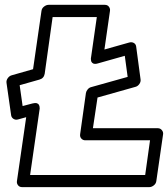

<svg xmlns="http://www.w3.org/2000/svg" viewBox="-20 -746 692 791"><path d="M6.8 -404.8Q5.4 -415 12.2 -424.3Q19 -433.6 28.8 -436L116.2 -460.9L150.9 -701.2Q152.3 -711.9 161.6 -719Q170.9 -726.1 180.2 -726.1H412.1Q422.9 -726.1 428.7 -718.3Q434.6 -710.4 433.1 -701.2L410.2 -542L512.2 -570.8Q522.9 -573.7 531.2 -569.1Q539.6 -564.5 541 -554.2L559.1 -418.9Q560.5 -408.7 554 -399.7Q547.4 -390.6 538.1 -388.2L381.8 -344.2L362.8 -217.8H629.9Q640.6 -217.8 647 -209.7Q653.3 -201.7 651.9 -192.9L624 0Q622.6 10.7 613.5 17.8Q604.5 24.9 595.2 24.9H70.8Q60.1 24.9 54.2 17.1Q48.3 9.3 49.8 0L87.9 -263.2L54.2 -253.9Q43.9 -251 35.6 -256.3Q27.3 -261.7 25.9 -271ZM61 -395 73.2 -309.1 113.8 -319.8Q119.1 -321.3 123.8 -321.5Q128.4 -321.8 131.3 -320.8Q134.3 -319.8 136.5 -318.4Q138.7 -316.9 139.9 -314.5Q141.1 -312 142.1 -310.1Q143.1 -308.1 143.1 -305.4Q143.1 -302.7 143.3 -301Q143.6 -299.3 143.6 -297.9L143.1 -295.9L104 -24.9H578.1L598.1 -168H331.1Q321.8 -168 315.2 -175Q308.6 -182.1 310.1 -192.9L334 -362.8Q335.4 -371.1 341.6 -378.2Q347.7 -385.3 356 -387.2L505.9 -429.2L494.1 -516.1L383.8 -484.9Q377.4 -482.9 372.6 -482.9Q367.7 -482.9 364.7 -484.1Q361.8 -485.4 359.6 -487.5Q357.4 -489.7 356.4 -491.9Q355.5 -494.1 355 -497.3Q354.5 -500.5 354.5 -502.4Q354.5 -504.4 354.5 -506.8L355 -508.8L378.9 -675.8H196.8L164.1 -441.9Q160.6 -422.9 142.1 -418Z"/></svg>

Font: Trueno Black Outline
Style: Italic
Weight: 900
Width: 6
Designer: Julieta Ulanovsky
Foundry: Julieta Ulanovsky
Version: Version 3.001b | FøM Fix